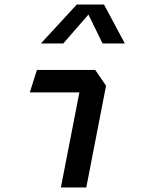

<svg xmlns="http://www.w3.org/2000/svg" viewBox="-20 -830 660 850"><path d="M249.5 0H362L449.5 -450.5L401.5 -520.5H143.5L112 -421H331.5ZM161 -637.5H260L371.5 -765.5L434 -637.5H532.5L440.5 -810H320Z"/></svg>

Font: Monaspace Krypton Medium
Style: Italic
Weight: 500
Italic angle: -11°
Designer: Riley Cran & the Lettermatic Team
Foundry: Lettermatic
Version: Version 1.101 (Monaspace Krypton)